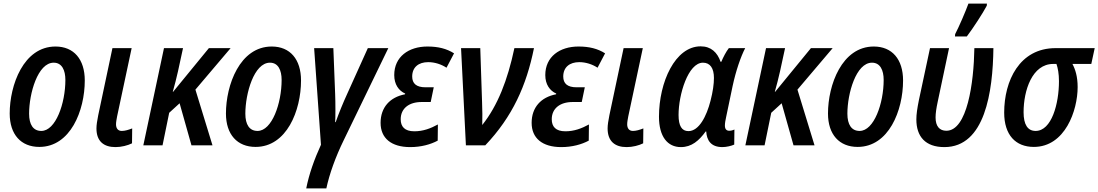

<svg xmlns="http://www.w3.org/2000/svg" viewBox="-20 -809 6115 1069"><path d="M199 9C372 9 452 -193 452 -361C452 -479 391 -550 289 -550C111 -550 34 -335 34 -177C34 -60 97 9 199 9ZM210 -80C165 -80 142 -115 142 -176C142 -288 190 -460 279 -460C325 -460 344 -418 344 -364C344 -233 290 -80 210 -80Z M623 10C656 10 691 1 715 -11L716 -94C695 -86 676 -80 658 -80C637 -80 626 -94 626 -117C626 -130 629 -144 632 -161L713 -541H606L527 -168C521 -138 517 -113 517 -94C517 -22 558 10 623 10Z M778 0H885L922 -181L980 -234L1046 0H1163L1068 -310L1264 -541H1143L944 -298H942C952 -334 963 -375 971 -412L999 -541H893Z M1403 9C1576 9 1656 -193 1656 -361C1656 -479 1595 -550 1493 -550C1315 -550 1238 -335 1238 -177C1238 -60 1301 9 1403 9ZM1414 -80C1369 -80 1346 -115 1346 -176C1346 -288 1394 -460 1483 -460C1529 -460 1548 -418 1548 -364C1548 -233 1494 -80 1414 -80Z M1685 240H1797C1814 160 1848 65 1894 -29L2142 -541H2028L1912 -284C1890 -236 1867 -180 1849 -129H1846C1848 -150 1848 -238 1846 -285L1836 -541H1729L1767 -3C1730 78 1701 159 1685 240Z M2264 10C2325 10 2378 -5 2417 -26L2418 -116C2378 -94 2336 -78 2287 -78C2233 -78 2211 -104 2211 -145C2211 -206 2258 -241 2327 -241H2378L2395 -323H2349C2298 -323 2275 -344 2275 -383C2275 -435 2311 -463 2364 -463C2401 -463 2437 -451 2466 -432L2508 -512C2467 -538 2420 -550 2360 -550C2255 -550 2175 -493 2175 -391C2175 -339 2200 -304 2236 -288L2235 -284C2151 -268 2099 -211 2099 -125C2099 -40 2158 10 2264 10Z M2574 0H2682C2833 -159 2911 -332 2953 -541H2844C2806 -362 2751 -221 2665 -113C2666 -152 2666 -197 2664 -240L2654 -541H2547Z M3105 10C3166 10 3219 -5 3258 -26L3259 -116C3219 -94 3177 -78 3128 -78C3074 -78 3052 -104 3052 -145C3052 -206 3099 -241 3168 -241H3219L3236 -323H3190C3139 -323 3116 -344 3116 -383C3116 -435 3152 -463 3205 -463C3242 -463 3278 -451 3307 -432L3349 -512C3308 -538 3261 -550 3201 -550C3096 -550 3016 -493 3016 -391C3016 -339 3041 -304 3077 -288L3076 -284C2992 -268 2940 -211 2940 -125C2940 -40 2999 10 3105 10Z M3469 10C3502 10 3537 1 3561 -11L3562 -94C3541 -86 3522 -80 3504 -80C3483 -80 3472 -94 3472 -117C3472 -130 3475 -144 3478 -161L3559 -541H3452L3373 -168C3367 -138 3363 -113 3363 -94C3363 -22 3404 10 3469 10Z M3771 10C3831 10 3872 -26 3909 -77H3912C3915 -29 3937 10 4002 10C4025 10 4053 3 4068 -4L4069 -88C4059 -83 4049 -81 4040 -81C4025 -81 4016 -90 4016 -110C4016 -123 4019 -140 4023 -158L4059 -330C4077 -414 4104 -493 4129 -541H4038C4023 -522 4007 -491 3996 -465H3992C3974 -517 3939 -551 3881 -551C3739 -551 3649 -352 3649 -159C3649 -48 3697 10 3771 10ZM3813 -79C3776 -79 3758 -108 3758 -169C3758 -282 3811 -460 3894 -460C3934 -460 3955 -429 3955 -375C3955 -341 3949 -298 3936 -248C3914 -162 3872 -79 3813 -79Z M4130 0H4237L4274 -181L4332 -234L4398 0H4515L4420 -310L4616 -541H4495L4296 -298H4294C4304 -334 4315 -375 4323 -412L4351 -541H4245Z M4755 9C4928 9 5008 -193 5008 -361C5008 -479 4947 -550 4845 -550C4667 -550 4590 -335 4590 -177C4590 -60 4653 9 4755 9ZM4766 -80C4721 -80 4698 -115 4698 -176C4698 -288 4746 -460 4835 -460C4881 -460 4900 -418 4900 -364C4900 -233 4846 -80 4766 -80Z M5297 -606H5363C5398 -652 5453 -737 5474 -777L5475 -789H5372C5356 -745 5320 -661 5298 -619ZM5238 10C5464 10 5508 -297 5511 -541H5405C5402 -347 5365 -81 5249 -81C5211 -81 5189 -106 5189 -155C5189 -178 5193 -206 5201 -243L5264 -541H5158L5096 -251C5087 -206 5082 -173 5082 -144C5082 -49 5132 10 5238 10Z M5736 9C5910 9 5980 -194 5980 -324C5980 -383 5967 -423 5951 -453H6056L6075 -541H5857C5656 -541 5571 -359 5571 -182C5571 -57 5635 9 5736 9ZM5746 -80C5702 -80 5679 -115 5679 -184C5679 -306 5727 -453 5844 -453H5862C5870 -430 5876 -398 5876 -357C5876 -231 5835 -80 5746 -80Z"/></svg>

Font: Noto Sans Display SemiCondensed Medium
Style: Italic
Weight: 500
Width: 4
Italic angle: -12°
Designer: Monotype Design Team
Foundry: Monotype Imaging Inc.
Version: Version 1.900